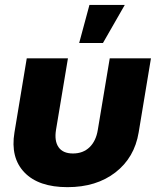

<svg xmlns="http://www.w3.org/2000/svg" viewBox="-20 -754 641 785"><path d="M255.9 11.2Q137.7 11.2 79.8 -49.1Q22 -109.4 39.1 -212.4L89.4 -515.6H257.8L209 -223.1Q201.7 -177.7 219.5 -152.1Q237.3 -126.5 278.3 -126.5Q319.8 -126.5 346.2 -152.1Q372.6 -177.7 379.9 -223.1L428.7 -515.6H597.2L546.9 -212.4Q529.8 -109.4 451.9 -49.1Q374 11.2 255.9 11.2ZM303.7 -578.1 345.7 -733.9H490.2L400.9 -578.1Z"/></svg>

Font: Inter Display ExtraBold
Style: Italic
Weight: 800
Italic angle: -9.39999°
Designer: Rasmus Andersson
Foundry: rsms
Version: Version 4.000;git-a52131595